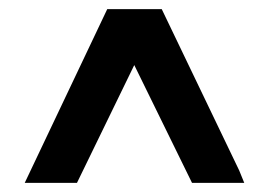

<svg xmlns="http://www.w3.org/2000/svg" viewBox="-20 -749 586 419"><path d="M502 -377 513 -350H399L273 -607L148 -350H34L214 -729H333Z"/></svg>

Font: SUITE ExtraBold
Style: Regular
Weight: 800
Designer: Sun
Foundry: Sun
Version: Version 2.040